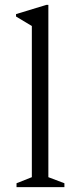

<svg xmlns="http://www.w3.org/2000/svg" viewBox="-20 -770 329 790"><path d="M48 0V-16L111 -41V-663L46 -702V-712L171 -750H179V-41L245 -16V0Z"/></svg>

Font: Spectral Light
Style: Regular
Weight: 300
Designer: Jean-Baptiste Levee
Foundry: Production Type
Version: Version 2.001